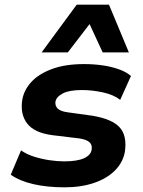

<svg xmlns="http://www.w3.org/2000/svg" viewBox="-20 -790 612 821"><path d="M256 11Q182 11 123 -2.5Q64 -16 26 -43L70 -147Q94 -130 126 -120Q158 -110 191.5 -105Q225 -100 255 -100Q310 -100 339.5 -113.5Q369 -127 372 -151Q375 -170 363 -181.5Q351 -193 320 -198L204 -212Q127 -222 96.5 -261.5Q66 -301 75 -362Q82 -404 113 -438.5Q144 -473 201 -494.5Q258 -516 340 -516Q381 -516 419 -510.5Q457 -505 489 -493.5Q521 -482 540 -465L494 -363Q466 -385 420 -395Q374 -405 331 -405Q276 -405 248.5 -390.5Q221 -376 217 -355Q215 -337 227 -325.5Q239 -314 268 -310L376 -295Q459 -281 491.5 -245.5Q524 -210 514 -141Q506 -96 472 -61.5Q438 -27 382.5 -8Q327 11 256 11ZM158 -566 308 -770H446L531 -566H419L363 -687L270 -566Z"/></svg>

Font: Nunito Sans 6pt ExtraBold
Style: Italic
Weight: 800
Italic angle: -9°
Version: Version 3.101;gftools[0.9.27]